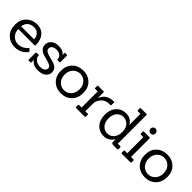

<svg xmlns="http://www.w3.org/2000/svg" viewBox="223 -1867 3022 3022"><g transform="rotate(45 1734.5 -355.5)"><path d="M483 -236H123Q127 -153 175.5 -108Q224 -63 285 -63Q346 -63 389.5 -89Q433 -115 448 -140Q456 -150 466 -143L493 -116Q499 -110 499 -105.5Q499 -101 494.5 -94Q490 -87 476 -72Q462 -57 436.5 -38Q411 -19 370.5 -6Q330 7 284 7Q179 7 108.5 -62Q38 -131 38 -247.5Q38 -364 108 -431.5Q178 -499 279.5 -499Q381 -499 439 -433.5Q497 -368 497 -257Q497 -253 497 -249Q497 -236 483 -236ZM125 -297H414Q411 -359 375 -396Q339 -433 279 -433Q219 -433 176 -399Q133 -365 125 -297Z M798 7Q731 7 691 -18Q651 -43 641 -65H639Q641 -16 641 -13Q641 0 627 0H593Q580 0 580 -13V-163Q580 -176 593 -176H632Q646 -176 646 -163V-143Q656 -113 688 -88Q726 -58 783 -58Q895 -58 895 -136Q895 -163 864 -179.5Q833 -196 788.5 -207Q744 -218 700 -232Q656 -246 625 -277.5Q594 -309 594 -357Q594 -422 641 -460.5Q688 -499 761 -499Q860 -499 903 -441H905Q903 -477 903 -478Q903 -491 916 -491H948Q961 -491 961 -478V-339Q961 -326 948 -326H909Q895 -326 895 -339V-353Q895 -380 863.5 -406.5Q832 -433 782 -433Q732 -433 704 -412Q676 -391 676 -357.5Q676 -324 707.5 -305.5Q739 -287 784 -276.5Q829 -266 874 -253Q919 -240 950.5 -210Q982 -180 982 -127Q982 -74 936.5 -33.5Q891 7 798 7Z M1490 -63Q1420 7 1311 7Q1202 7 1132 -62.5Q1062 -132 1062 -247.5Q1062 -363 1133 -431Q1204 -499 1311.5 -499Q1419 -499 1489.5 -430.5Q1560 -362 1560 -247.5Q1560 -133 1490 -63ZM1146 -247Q1146 -165 1194 -114Q1242 -63 1311.5 -63Q1381 -63 1429 -114Q1477 -165 1477 -247Q1477 -329 1428.5 -379Q1380 -429 1312 -429Q1244 -429 1195 -379Q1146 -329 1146 -247Z M1838 0H1647Q1634 0 1634 -12V-55Q1634 -67 1647 -67H1702V-425H1647Q1634 -425 1634 -437V-480Q1634 -492 1647 -492H1764Q1777 -492 1777 -480V-355H1780Q1783 -371 1801 -399Q1819 -427 1840.5 -445.5Q1862 -464 1902.5 -479Q1943 -494 1994 -494Q2007 -494 2007 -481V-428Q2007 -415 1994 -415H1973Q1887 -415 1836 -360Q1785 -305 1785 -235V-67H1838Q1851 -67 1851 -55V-12Q1851 0 1838 0Z M2563 0H2476Q2453 0 2442.5 -9.5Q2432 -19 2432 -42V-98H2431Q2415 -56 2371 -24.5Q2327 7 2264 7Q2164 7 2101.5 -63Q2039 -133 2039 -246.5Q2039 -360 2101.5 -429.5Q2164 -499 2265 -499Q2327 -499 2368 -470.5Q2409 -442 2427 -401H2428Q2427 -421 2427 -434V-651H2371Q2358 -651 2358 -663V-706Q2358 -718 2371 -718H2495Q2507 -718 2507 -706V-67H2563Q2575 -67 2575 -55V-12Q2575 0 2563 0ZM2121 -248Q2121 -165 2164.5 -114Q2208 -63 2275 -63Q2342 -63 2385 -113.5Q2428 -164 2428 -248Q2428 -332 2384 -380.5Q2340 -429 2275 -429Q2210 -429 2165.5 -380Q2121 -331 2121 -248Z M2855 0H2664Q2651 0 2651 -12V-55Q2651 -67 2664 -67H2719V-425H2664Q2651 -425 2651 -437V-480Q2651 -492 2664 -492H2790Q2802 -492 2802 -480V-67H2855Q2868 -67 2868 -55V-12Q2868 0 2855 0ZM2798.5 -640Q2815 -623 2815 -600Q2815 -577 2798.5 -561Q2782 -545 2759 -545Q2736 -545 2719.5 -561Q2703 -577 2703 -600Q2703 -623 2719.5 -640Q2736 -657 2759 -657Q2782 -657 2798.5 -640Z M3360 -63Q3290 7 3181 7Q3072 7 3002 -62.5Q2932 -132 2932 -247.5Q2932 -363 3003 -431Q3074 -499 3181.5 -499Q3289 -499 3359.5 -430.5Q3430 -362 3430 -247.5Q3430 -133 3360 -63ZM3016 -247Q3016 -165 3064 -114Q3112 -63 3181.5 -63Q3251 -63 3299 -114Q3347 -165 3347 -247Q3347 -329 3298.5 -379Q3250 -429 3182 -429Q3114 -429 3065 -379Q3016 -329 3016 -247Z"/></g></svg>

Font: Sanchez
Style: Regular
Weight: 400
Designer: Daniel Hernández
Foundry: LatinoType
Version: Version 1.001